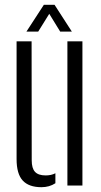

<svg xmlns="http://www.w3.org/2000/svg" viewBox="-20 -772 421 799"><path d="M49 -110V-600H111.5L112 -105Q112 -71.5 125.8 -56.8Q139.5 -42 170 -42Q193.5 -42 210.5 -51V-9.5Q185.5 7 152.5 7Q100 7 74.5 -20.8Q49 -48.5 49 -110ZM260.5 0V-600H323V0ZM90 -640.5 162.5 -752H207L279 -640.5H230.5L185 -714.5L139 -640.5Z"/></svg>

Font: Big Shoulders Stencil Text Thin Light
Style: Regular
Weight: 300
Version: Version 2.001